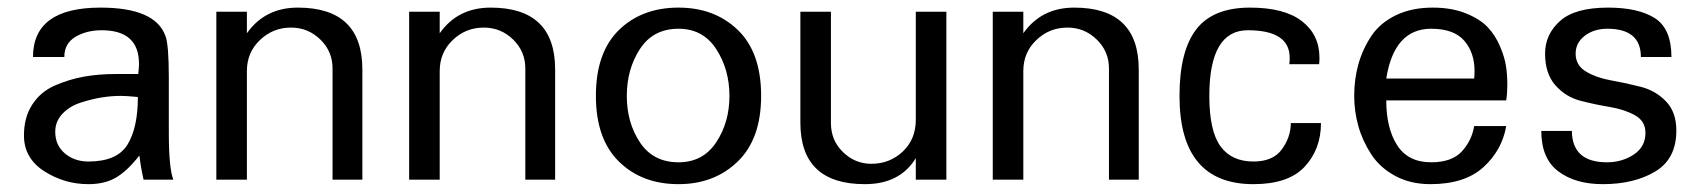

<svg xmlns="http://www.w3.org/2000/svg" viewBox="-20 -465 4403 497"><path d="M336.9 -213.9Q307.6 -216.8 293 -216.8Q267.6 -216.8 241.2 -212.4Q214.8 -208 187 -198.7Q159.2 -189.5 141.1 -169.9Q123 -150.4 123 -124Q123 -88.9 147.9 -67.9Q172.9 -46.9 209 -46.9Q283.2 -46.9 310.1 -90.8Q336.9 -134.8 336.9 -213.9ZM428.7 0H351.6Q344.7 -30.3 340.8 -62.5Q309.6 -22.5 280.3 -5.4Q251 11.7 209 11.7Q146.5 11.7 94.2 -22Q42 -55.7 42 -114.3Q42 -161.1 63.5 -194.3Q85 -227.5 122.1 -243.7Q159.2 -259.8 197.3 -266.6Q235.4 -273.4 278.3 -273.4H337.9Q339.8 -291 339.8 -299.8Q339.8 -386.7 243.2 -386.7Q204.1 -386.7 175.3 -369.6Q146.5 -352.5 146.5 -317.4H65.4Q65.4 -445.3 240.2 -445.3Q381.8 -445.3 408.2 -372.1Q417 -349.6 417 -264.6V-122.1Q417 -29.3 428.7 0Z M918 0H840.8V-288.1Q840.8 -332 809.1 -362.8Q777.3 -393.6 733.4 -393.6Q686.5 -393.6 652.8 -361.3Q619.1 -329.1 619.1 -281.2V0H540V-434.6H619.1V-378.9Q666 -445.3 751 -445.3Q918 -445.3 918 -285.2Z M1417 0H1339.8V-288.1Q1339.8 -332 1308.1 -362.8Q1276.4 -393.6 1232.4 -393.6Q1185.5 -393.6 1151.9 -361.3Q1118.2 -329.1 1118.2 -281.2V0H1039.1V-434.6H1118.2V-378.9Q1165 -445.3 1250 -445.3Q1417 -445.3 1417 -285.2Z M1736.3 -390.6Q1670.9 -390.6 1636.7 -338.4Q1602.5 -286.1 1602.5 -216.8Q1602.5 -147.5 1636.7 -96.2Q1670.9 -44.9 1736.3 -44.9Q1799.8 -44.9 1834 -96.7Q1868.2 -148.4 1868.2 -216.8Q1868.2 -285.2 1834 -337.9Q1799.8 -390.6 1736.3 -390.6ZM1950.2 -216.8Q1950.2 -105.5 1889.6 -46.9Q1829.1 11.7 1736.3 11.7Q1641.6 11.7 1582 -46.9Q1522.5 -105.5 1522.5 -216.8Q1522.5 -329.1 1582 -387.2Q1641.6 -445.3 1736.3 -445.3Q1830.1 -445.3 1890.1 -387.2Q1950.2 -329.1 1950.2 -216.8Z M2429.7 0H2350.6V-55.7Q2309.6 11.7 2218.8 11.7Q2051.8 11.7 2051.8 -147.5V-434.6H2130.9V-146.5Q2130.9 -101.6 2162.1 -71.3Q2193.4 -41 2235.4 -41Q2283.2 -41 2316.9 -72.8Q2350.6 -104.5 2350.6 -155.3V-434.6H2429.7Z M2927.7 0H2850.6V-288.1Q2850.6 -332 2818.8 -362.8Q2787.1 -393.6 2743.2 -393.6Q2696.3 -393.6 2662.6 -361.3Q2628.9 -329.1 2628.9 -281.2V0H2549.8V-434.6H2628.9V-378.9Q2675.8 -445.3 2760.7 -445.3Q2927.7 -445.3 2927.7 -285.2Z M3399.4 -146.5Q3399.4 -79.1 3357.4 -33.7Q3315.4 11.7 3224.6 11.7Q3033.2 11.7 3033.2 -216.8Q3033.2 -333 3076.7 -389.2Q3120.1 -445.3 3215.8 -445.3Q3304.7 -445.3 3350.1 -410.2Q3395.5 -375 3395.5 -315.4Q3395.5 -304.7 3394.5 -298.8H3317.4Q3318.4 -304.7 3318.4 -315.4Q3318.4 -386.7 3210 -386.7Q3110.4 -386.7 3110.4 -216.8Q3110.4 -126 3139.2 -86.4Q3168 -46.9 3224.6 -46.9Q3275.4 -46.9 3298.3 -78.6Q3321.3 -110.4 3321.3 -146.5Z M3795.9 -261.7Q3796.9 -268.6 3796.9 -281.2Q3796.9 -329.1 3770 -359.9Q3743.2 -390.6 3684.6 -390.6Q3588.9 -390.6 3568.4 -261.7ZM3878.9 -138.7Q3868.2 -76.2 3819.8 -32.2Q3771.5 11.7 3682.6 11.7Q3630.9 11.7 3591.3 -9.8Q3551.8 -31.2 3529.3 -65.9Q3506.8 -100.6 3496.1 -138.7Q3485.4 -176.8 3485.4 -216.8Q3485.4 -259.8 3496.1 -298.3Q3506.8 -336.9 3529.3 -371.1Q3551.8 -405.3 3592.8 -425.3Q3633.8 -445.3 3688.5 -445.3Q3737.3 -445.3 3773.9 -430.7Q3810.5 -416 3830.6 -395Q3850.6 -374 3862.8 -345.2Q3875 -316.4 3878.4 -293.5Q3881.8 -270.5 3881.8 -246.1Q3881.8 -223.6 3878.9 -205.1H3568.4Q3568.4 -132.8 3596.7 -88.9Q3625 -44.9 3684.6 -44.9Q3738.3 -44.9 3764.2 -73.2Q3790 -101.6 3795.9 -138.7Z M4319.3 -127Q4319.3 -53.7 4264.6 -21Q4210 11.7 4128.9 11.7Q4057.6 11.7 4013.7 -21.5Q3969.7 -54.7 3969.7 -126H4048.8Q4049.8 -44.9 4139.6 -44.9Q4178.7 -44.9 4209 -64.9Q4239.3 -85 4239.3 -121.1Q4239.3 -151.4 4212.4 -166.5Q4185.5 -181.6 4147.5 -188Q4109.4 -194.3 4071.3 -204.1Q4033.2 -213.9 4006.3 -244.1Q3979.5 -274.4 3979.5 -326.2Q3979.5 -376 4018.1 -410.6Q4056.6 -445.3 4142.6 -445.3Q4220.7 -445.3 4263.7 -418Q4306.6 -390.6 4306.6 -317.4H4227.5Q4227.5 -390.6 4140.6 -390.6Q4106.4 -390.6 4082.5 -372.6Q4058.6 -354.5 4058.6 -326.2Q4058.6 -295.9 4085.4 -279.8Q4112.3 -263.7 4150.9 -256.8Q4189.5 -250 4227.5 -240.2Q4265.6 -230.5 4292.5 -202.6Q4319.3 -174.8 4319.3 -127Z"/></svg>

Font: Padauk
Style: Regular
Weight: 400
Designer: Debbi Hosken
Foundry: SIL
Version: Version 3.003; ttfautohint (v1.8.2) -l 8 -r 50 -G 200 -x 14 